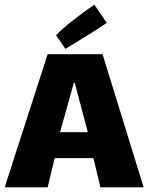

<svg xmlns="http://www.w3.org/2000/svg" viewBox="-20 -802 635 822"><path d="M380 -125H214L184 0H0L184 -570H419L595 0H410ZM296 -447 237 -236H356L300 -447ZM384 -782 437 -704Q405 -682 352 -649Q299 -616 260 -593L220 -651Q243 -676 290 -713Q337 -750 384 -782Z"/></svg>

Font: Lalezar
Style: Regular
Weight: 400
Designer: Borna Izadpanah
Foundry: Borna Izadpanah
Version: Version 1.003